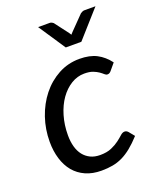

<svg xmlns="http://www.w3.org/2000/svg" viewBox="-136 -797 726 887"><g transform="rotate(-20 227.0 -354.0)"><path d="M29 0ZM409 -91Q383 -62.5 359.5 -43.5Q336 -24.5 312.5 -13.2Q289 -2 263.8 2.5Q238.5 7 209.5 7Q165.5 7 131.8 -8Q98 -23 75.2 -50.2Q52.5 -77.5 40.8 -115.8Q29 -154 29 -200Q29 -261.5 48.2 -318Q67.5 -374.5 102 -418Q136.5 -461.5 184.2 -487.5Q232 -513.5 288.5 -513.5Q339 -513.5 373 -495.8Q407 -478 432.5 -444L404.5 -410.5Q401 -406.5 396.8 -404Q392.5 -401.5 387 -401.5Q380 -401.5 373.2 -407.8Q366.5 -414 355.5 -421.8Q344.5 -429.5 328.2 -435.8Q312 -442 286.5 -442Q252 -442 221.5 -423.2Q191 -404.5 168 -372Q145 -339.5 131.8 -295Q118.5 -250.5 118.5 -199.5Q118.5 -168.5 125.5 -143.2Q132.5 -118 146.5 -100.2Q160.5 -82.5 180.8 -72.8Q201 -63 228 -63Q261.5 -63 284.2 -73Q307 -83 322.5 -94.8Q338 -106.5 348.8 -116.5Q359.5 -126.5 370 -126.5Q379.5 -126.5 387 -118L409 -91ZM160 -716.5H217Q222.5 -716.5 227.2 -714Q232 -711.5 234.5 -709L286 -641L292.5 -631L301.5 -641L368 -709Q371.5 -711.5 376.8 -714Q382 -716.5 387 -716.5H442L324.5 -584.5H248Z"/></g></svg>

Font: Lato
Style: Italic
Weight: 400
Italic angle: -7°
Designer: Lukasz Dziedzic
Foundry: tyPoland Lukasz Dziedzic
Version: Version 2.007; 2014-02-27